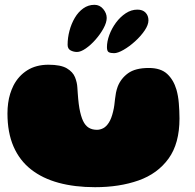

<svg xmlns="http://www.w3.org/2000/svg" viewBox="-20 -739 810 798"><path d="M375 39Q291 39 223.8 20.8Q156.5 2.5 109 -34.8Q61.5 -72 36.2 -130Q11 -188 11 -267.5Q11 -289.5 13.8 -310Q16.5 -330.5 22.2 -349Q28 -367.5 36 -383.5Q56.5 -423.5 93.2 -446.8Q130 -470 181.5 -470Q232.5 -470 257.8 -455Q283 -440 291.8 -418Q300.5 -396 301.5 -375.5Q302.5 -362.5 303.2 -350.8Q304 -339 305 -328.2Q306 -317.5 307.2 -307.8Q308.5 -298 310 -289Q316 -256 325.2 -236.5Q334.5 -217 348.8 -208.2Q363 -199.5 383 -199.5Q396 -199.5 408.8 -206Q421.5 -212.5 432.2 -229Q443 -245.5 450 -275Q453.5 -289 455.2 -302.2Q457 -315.5 458.2 -328.2Q459.5 -341 462 -353.5Q464.5 -366 469 -378.5Q482 -412.5 512.2 -434.5Q542.5 -456.5 598.5 -456.5Q648 -456.5 674.8 -431.8Q701.5 -407 713.5 -366Q717 -353.5 719.5 -339.5Q722 -325.5 723.2 -310.2Q724.5 -295 725.2 -279Q726 -263 726 -246.5Q726 -142.5 680.5 -79.8Q635 -17 555.8 11Q476.5 39 375 39ZM300 -523Q286 -523 273.5 -529.5Q261 -536 261 -553Q261 -582 268.8 -611.2Q276.5 -640.5 291 -665Q305.5 -689.5 326.2 -704.2Q347 -719 372.5 -719Q394.5 -719 409 -701.5Q423.5 -684 423.5 -664.5Q423.5 -645.5 410.2 -621.2Q397 -597 377.2 -574.5Q357.5 -552 336.5 -537.5Q315.5 -523 300 -523ZM454 -518Q440 -518 432.2 -522Q424.5 -526 424.5 -543Q424.5 -567 434.5 -594Q444.5 -621 462 -644.8Q479.5 -668.5 502.5 -683.8Q525.5 -699 551 -699Q573 -699 585 -686.5Q597 -674 597 -654.5Q597 -635.5 581 -612Q565 -588.5 541.2 -567Q517.5 -545.5 493.5 -531.8Q469.5 -518 454 -518Z"/></svg>

Font: Gluten Black
Style: Regular
Weight: 900
Designer: Tyler Finck
Foundry: Etcetera Type Company
Version: Version 1.300